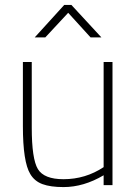

<svg xmlns="http://www.w3.org/2000/svg" viewBox="-20 -752 557 780"><path d="M238 8Q185 8 152.5 -4Q120 -16 103 -45Q73 -94 73 -240V-500H109V-234Q109 -106 134 -65Q159 -24 238 -24Q327 -24 401 -73V-500H437V0H401V-40Q320 8 238 8ZM392 -600H348L257 -700L164 -600H121L241 -732H270Z"/></svg>

Font: Storia Sans Thin
Style: Regular
Weight: 100
Designer: Accademia di Belle Arti di Urbino and others
Foundry: Accademia di Belle Arti di Urbino and others.
Version: Version 60.001;May 25, 2020;FontCreator 12.0.0.2522 64-bit